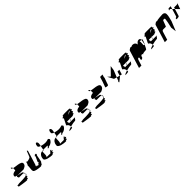

<svg xmlns="http://www.w3.org/2000/svg" viewBox="672 -2813 4728 4728"><g transform="rotate(-45 3036.0 -449.0)"><path d="M106 -251C114 -239 104 -214 122 -214C122 -214 303 -182 361 -182C408 -182 331 -188 408 -200C458 -212 368 -227 440 -244C460 -244 437 -266 431 -284C362 -264 189 -267 174 -267C108 -250 98 -263 106 -251ZM216 -470C211 -454 246 -442 288 -432H497C536 -449 592 -467 600 -532C605 -586 546 -600 486 -612C475 -616 388 -622 338 -636C340 -626 338 -617 336 -610L337 -566C332 -549 314 -559 276 -546C250 -534 215 -523 216 -470ZM297 -658C294 -649 312 -642 338 -636C336 -652 328 -668 315 -675C313 -687 289 -689 297 -658ZM266 -370H418C386 -370 426 -366 448 -360C437 -381 429 -401 418 -404C400 -410 336 -419 288 -432H285C215 -432 294 -370 266 -370ZM448 -360C449 -357 451 -354 452 -351H454C461 -354 457 -357 448 -360ZM431 -284C448 -288 459 -294 461 -301C462 -303 462 -306 462 -309C461 -308 460 -308 459 -307C430 -307 427 -296 431 -284ZM452 -351C415 -343 446 -333 461 -323C459 -331 456 -342 452 -351ZM461 -323C462 -318 462 -313 462 -309C472 -314 468 -318 461 -323Z M637 -416C645 -404 615 -255 633 -255C616 -200 810 -182 841 -182C889 -182 843 -188 890 -200C937 -212 887 -227 922 -244C954 -244 959 -464 989 -464C1023 -472 959 -479 985 -485C1004 -489 978 -492 966 -493C955 -492 925 -489 941 -485C965 -479 898 -472 926 -464C958 -464 848 -307 878 -307C905 -290 832 -275 846 -262C856 -254 828 -249 810 -246C810 -250 796 -258 804 -271C790 -271 774 -256 768 -268C762 -280 779 -295 784 -312L897 -680C899 -688 880 -695 877 -701C875 -707 816 -538 809 -538C791 -524 763 -513 725 -507C697 -501 669 -503 679 -536L656 -460C651 -443 629 -428 637 -416ZM966 -493C971 -494 973 -494 966 -494C959 -494 961 -494 966 -493Z M1019 -291C991 -201 1199 -182 1235 -182C1313 -182 1227 -188 1277 -200C1361 -212 1265 -227 1310 -244C1383 -262 1273 -276 1304 -288C1340 -296 1306 -301 1286 -304C1302 -292 1222 -244 1254 -244H1099C1152 -244 1121 -394 1145 -426C1135 -426 1123 -425 1108 -421C1067 -409 1023 -360 1019 -291ZM1139 -604C1130 -574 1160 -554 1203 -541L1213 -591C1218 -623 1218 -664 1187 -676C1175 -689 1140 -664 1139 -604ZM1145 -426C1168 -425 1178 -416 1177 -404L1182 -432H1156C1151 -432 1148 -430 1145 -426ZM1203 -541 1182 -432H1311C1371 -432 1256 -370 1292 -370C1370 -370 1285 -376 1335 -388C1419 -400 1461 -446 1481 -494C1486 -510 1460 -525 1451 -538C1435 -537 1404 -516 1337 -516C1320 -516 1253 -522 1203 -541ZM1286 -304C1284 -306 1279 -307 1273 -307C1265 -307 1274 -306 1286 -304Z M1488 -291C1460 -201 1668 -182 1704 -182C1782 -182 1696 -188 1746 -200C1830 -212 1734 -227 1779 -244C1852 -262 1742 -276 1773 -288C1809 -296 1775 -301 1755 -304C1771 -292 1691 -244 1723 -244H1568C1621 -244 1590 -394 1614 -426C1604 -426 1592 -425 1577 -421C1536 -409 1492 -360 1488 -291ZM1608 -604C1599 -574 1629 -554 1672 -541L1682 -591C1687 -623 1687 -664 1656 -676C1644 -689 1609 -664 1608 -604ZM1614 -426C1637 -425 1647 -416 1646 -404L1651 -432H1625C1620 -432 1617 -430 1614 -426ZM1672 -541 1651 -432H1780C1840 -432 1725 -370 1761 -370C1839 -370 1754 -376 1804 -388C1888 -400 1930 -446 1950 -494C1955 -510 1929 -525 1920 -538C1904 -537 1873 -516 1806 -516C1789 -516 1722 -522 1672 -541ZM1755 -304C1753 -306 1748 -307 1742 -307C1734 -307 1743 -306 1755 -304Z M1961 -298C1975 -299 2078 -306 2071 -316C2071 -329 2071 -341 2070 -353C2017 -339 1971 -321 1961 -298ZM2018 -445C2050 -432 2066 -398 2070 -353C2134 -372 2204 -382 2230 -382C2276 -382 2266 -445 2312 -445H2166C2162 -437 2158 -433 2161 -445H2081C2127 -445 2054 -508 2100 -508H2182C2187 -519 2191 -530 2197 -541L2187 -508H2268C2331 -508 2257 -514 2318 -526C2380 -538 2298 -552 2350 -570C2396 -570 2323 -632 2369 -632C2421 -650 2327 -664 2364 -676C2402 -689 2297 -695 2325 -695H2157C2185 -695 2078 -689 2107 -676C2137 -664 2036 -650 2075 -632C2121 -632 1973 -445 2018 -445ZM2169 -474C2165 -460 2162 -451 2161 -445H2166C2170 -453 2174 -464 2174 -464L2187 -508H2182C2176 -496 2172 -485 2169 -474ZM2233 -597C2257 -630 2286 -654 2311 -654C2353 -654 2279 -635 2233 -597Z M2333 -251C2341 -239 2331 -214 2349 -214C2349 -214 2530 -182 2588 -182C2635 -182 2558 -188 2635 -200C2685 -212 2595 -227 2667 -244C2687 -244 2664 -266 2658 -284C2589 -264 2416 -267 2401 -267C2335 -250 2325 -263 2333 -251ZM2443 -470C2438 -454 2473 -442 2515 -432H2724C2763 -449 2819 -467 2827 -532C2832 -586 2773 -600 2713 -612C2702 -616 2615 -622 2565 -636C2567 -626 2565 -617 2563 -610L2564 -566C2559 -549 2541 -559 2503 -546C2477 -534 2442 -523 2443 -470ZM2524 -658C2521 -649 2539 -642 2565 -636C2563 -652 2555 -668 2542 -675C2540 -687 2516 -689 2524 -658ZM2493 -370H2645C2613 -370 2653 -366 2675 -360C2664 -381 2656 -401 2645 -404C2627 -410 2563 -419 2515 -432H2512C2442 -432 2521 -370 2493 -370ZM2675 -360C2676 -357 2678 -354 2679 -351H2681C2688 -354 2684 -357 2675 -360ZM2658 -284C2675 -288 2686 -294 2688 -301C2689 -303 2689 -306 2689 -309C2688 -308 2687 -308 2686 -307C2657 -307 2654 -296 2658 -284ZM2679 -351C2642 -343 2673 -333 2688 -323C2686 -331 2683 -342 2679 -351ZM2688 -323C2689 -318 2689 -313 2689 -309C2699 -314 2695 -318 2688 -323Z M2808 -251C2816 -239 2806 -214 2824 -214C2824 -214 3005 -182 3063 -182C3110 -182 3033 -188 3110 -200C3160 -212 3070 -227 3142 -244C3162 -244 3139 -266 3133 -284C3064 -264 2891 -267 2876 -267C2810 -250 2800 -263 2808 -251ZM2918 -470C2913 -454 2948 -442 2990 -432H3199C3238 -449 3294 -467 3302 -532C3307 -586 3248 -600 3188 -612C3177 -616 3090 -622 3040 -636C3042 -626 3040 -617 3038 -610L3039 -566C3034 -549 3016 -559 2978 -546C2952 -534 2917 -523 2918 -470ZM2999 -658C2996 -649 3014 -642 3040 -636C3038 -652 3030 -668 3017 -675C3015 -687 2991 -689 2999 -658ZM2968 -370H3120C3088 -370 3128 -366 3150 -360C3139 -381 3131 -401 3120 -404C3102 -410 3038 -419 2990 -432H2987C2917 -432 2996 -370 2968 -370ZM3150 -360C3151 -357 3153 -354 3154 -351H3156C3163 -354 3159 -357 3150 -360ZM3133 -284C3150 -288 3161 -294 3163 -301C3164 -303 3164 -306 3164 -309C3163 -308 3162 -308 3161 -307C3132 -307 3129 -296 3133 -284ZM3154 -351C3117 -343 3148 -333 3163 -323C3161 -331 3158 -342 3154 -351ZM3163 -323C3164 -318 3164 -313 3164 -309C3174 -314 3170 -318 3163 -323Z M3348 -438C3345 -428 3412 -420 3423 -420C3425 -420 3430 -427 3435 -438H3440L3454 -484C3477 -542 3503 -620 3505 -626C3506 -628 3503 -630 3499 -632L3523 -710H3439L3400 -583C3377 -525 3350 -444 3348 -438Z M3564 -590 3648 -434 3722 -411 3794 -590 3813 -715 3633 -529ZM3665 -312 3680 -281 3798 -375 3802 -390 3722 -411 3682 -312ZM3802 -390 3861 -375 3899 -500H3836Z M3911 -298C3925 -299 4028 -306 4021 -316C4021 -329 4021 -341 4020 -353C3967 -339 3921 -321 3911 -298ZM3968 -445C4000 -432 4016 -398 4020 -353C4084 -372 4154 -382 4180 -382C4226 -382 4216 -445 4262 -445H4116C4112 -437 4108 -433 4111 -445H4031C4077 -445 4004 -508 4050 -508H4132C4137 -519 4141 -530 4147 -541L4137 -508H4218C4281 -508 4207 -514 4268 -526C4330 -538 4248 -552 4300 -570C4346 -570 4273 -632 4319 -632C4371 -650 4277 -664 4314 -676C4352 -689 4247 -695 4275 -695H4107C4135 -695 4028 -689 4057 -676C4087 -664 3986 -650 4025 -632C4071 -632 3923 -445 3968 -445ZM4119 -474C4115 -460 4112 -451 4111 -445H4116C4120 -453 4124 -464 4124 -464L4137 -508H4132C4126 -496 4122 -485 4119 -474ZM4183 -597C4207 -630 4236 -654 4261 -654C4303 -654 4229 -635 4183 -597Z M4273 -188H4357L4405 -344C4410 -360 4427 -375 4441 -375C4454 -375 4461 -361 4456 -344L4446 -312L4468 -281L4509 -312L4519 -344C4524 -361 4542 -375 4560 -375C4576 -375 4586 -360 4581 -344L4586 -360C4599 -374 4684 -382 4713 -382C4723 -382 4748 -432 4771 -482C4763 -494 4773 -500 4756 -500C4739 -500 4766 -637 4749 -624C4748 -648 4754 -649 4787 -632C4792 -632 4798 -634 4803 -635C4811 -682 4773 -693 4740 -685C4713 -685 4677 -642 4658 -619C4657 -662 4633 -685 4603 -698C4564 -710 4537 -707 4511 -689C4494 -689 4484 -704 4468 -692C4452 -680 4419 -665 4414 -648ZM4803 -634C4810 -639 4783 -530 4782 -505C4779 -497 4774 -490 4771 -482C4772 -480 4777 -483 4781 -490C4782 -491 4784 -494 4787 -499L4785 -498L4786 -500H4787C4789 -504 4789 -509 4792 -515C4806 -548 4822 -591 4819 -580C4822 -589 4820 -585 4814 -573C4822 -595 4827 -612 4827 -612C4837 -644 4820 -639 4803 -635ZM4787 -500V-499Z M4809 -298C4823 -299 4926 -306 4919 -316C4919 -329 4919 -341 4918 -353C4865 -339 4819 -321 4809 -298ZM4866 -445C4898 -432 4914 -398 4918 -353C4982 -372 5052 -382 5078 -382C5124 -382 5114 -445 5160 -445H5014C5010 -437 5006 -433 5009 -445H4929C4975 -445 4902 -508 4948 -508H5030C5035 -519 5039 -530 5045 -541L5035 -508H5116C5179 -508 5105 -514 5166 -526C5228 -538 5146 -552 5198 -570C5244 -570 5171 -632 5217 -632C5269 -650 5175 -664 5212 -676C5250 -689 5145 -695 5173 -695H5005C5033 -695 4926 -689 4955 -676C4985 -664 4884 -650 4923 -632C4969 -632 4821 -445 4866 -445ZM5017 -474C5013 -460 5010 -451 5009 -445H5014C5018 -453 5022 -464 5022 -464L5035 -508H5030C5024 -496 5020 -485 5017 -474ZM5081 -597C5105 -630 5134 -654 5159 -654C5201 -654 5127 -635 5081 -597Z M5171 -188H5255L5322 -406C5327 -421 5345 -438 5358 -438H5459C5465 -438 5523 -607 5525 -600C5540 -608 5558 -608 5580 -600C5596 -600 5548 -372 5535 -330L5553 -187L5654 -437C5659 -454 5700 -612 5692 -624C5701 -692 5655 -716 5616 -716C5590 -716 5420 -707 5409 -689C5392 -689 5382 -704 5366 -692C5350 -680 5317 -665 5312 -648Z M5790 -662C5791 -661 5794 -663 5796 -666C5793 -665 5789 -663 5790 -662ZM5796 -666C5805 -669 5824 -671 5840 -675L5877 -638L5900 -712H5828C5821 -712 5805 -678 5796 -666ZM5776 -412C5780 -406 5770 -381 5778 -381C5787 -381 5846 -384 5855 -390C5863 -396 5869 -404 5871 -412L5925 -589L5877 -638L5815 -434C5812 -425 5772 -418 5776 -412ZM5925 -589 6013 -500C6021 -500 6006 -497 6011 -490C6015 -484 6068 -647 6072 -661C6066 -644 6048 -631 6032 -631H5938ZM6072 -661V-662Z"/></g></svg>

Font: bitstorm
Style: excnobl
Weight: 400
Version: Version 0.2